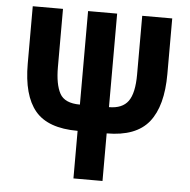

<svg xmlns="http://www.w3.org/2000/svg" viewBox="-51 -765 809 816"><g transform="rotate(5 353.0 -357.0)"><path d="M523 -714V-464Q523 -384 498 -349.5Q473 -315 416 -315V-714H292V-315Q227 -315 206 -353.5Q185 -392 185 -466V-714H56V-469Q56 -334 110.5 -268.5Q165 -203 292 -203V0H416V-203Q541 -203 596 -271.5Q651 -340 651 -477V-714Z"/></g></svg>

Font: Noto Sans UI Condensed
Style: Bold
Weight: 700
Width: 3
Designer: Monotype Design Team
Foundry: Monotype Imaging Inc.
Version: 1.001